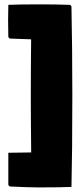

<svg xmlns="http://www.w3.org/2000/svg" viewBox="-20 -725 372 867"><path d="M16.6 -633.1Q16.6 -665 17.6 -703.1Q64.2 -705.3 165.5 -705.3Q233.2 -705.3 293 -703.1Q296.9 -703.1 299.8 -700.2Q302.7 -697.3 302.7 -693.4Q306.6 -509.8 306.6 -293Q306.6 -37.1 302.7 119.1Q254.9 121.3 150.9 121.3Q111.8 121.3 27.3 117.2Q23.2 116.9 20.4 114.1Q17.6 111.3 17.6 107.4V-35.2L120.8 -36.6Q119.1 -188.7 119.1 -293Q119.1 -415.5 120.6 -547.4Q102.3 -547.9 69 -549.2Q35.6 -550.5 27.3 -550.8Q23.4 -550.8 20.5 -553.7Q17.6 -556.6 17.6 -560.5Q16.6 -615.2 16.6 -633.1Z"/></svg>

Font: Digitalt
Style: Medium
Weight: 500
Designer: gluk
Foundry: gluk
Version: Version 0.60